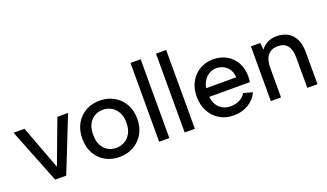

<svg xmlns="http://www.w3.org/2000/svg" viewBox="-69 -1180 2810 1648"><g transform="rotate(-20 1335.5 -356.5)"><path d="M215 0 17 -500H117L267 -99L417 -500H515L316 0Z M803 7Q731 7 675 -24.5Q619 -56 586.5 -113.5Q554 -171 554 -250Q554 -329 587 -386.5Q620 -444 676.5 -475.5Q733 -507 803 -507Q875 -507 932 -475.5Q989 -444 1022.5 -386.5Q1056 -329 1056 -250Q1056 -171 1022 -113.5Q988 -56 931 -24.5Q874 7 803 7ZM803 -76Q842 -76 877 -94.5Q912 -113 934.5 -152Q957 -191 957 -250Q957 -309 935 -347.5Q913 -386 878 -405Q843 -424 803 -424Q763 -424 729 -405Q695 -386 674 -347.5Q653 -309 653 -250Q653 -191 673.5 -152.5Q694 -114 728 -95Q762 -76 803 -76Z M1165 0V-720H1258V0Z M1398 0V-720H1491V0Z M1847 7Q1774 7 1718.5 -26Q1663 -59 1631.5 -118Q1600 -177 1600 -254Q1600 -328 1631 -385Q1662 -442 1716.5 -474.5Q1771 -507 1840 -507Q1910 -507 1963 -476.5Q2016 -446 2046 -392Q2076 -338 2076 -267Q2076 -256 2075 -242.5Q2074 -229 2072 -215H1701Q1705 -173 1724 -141.5Q1743 -110 1775 -93Q1807 -76 1847 -76Q1894 -76 1931.5 -95.5Q1969 -115 1984 -147L2067 -124Q2039 -63 1980 -28Q1921 7 1847 7ZM1701 -294H1975Q1975 -332 1957 -362Q1939 -392 1908.5 -409Q1878 -426 1840 -426Q1805 -426 1776 -409Q1747 -392 1727.5 -362.5Q1708 -333 1701 -294Z M2185 0V-500H2270L2277 -437Q2300 -470 2337 -488.5Q2374 -507 2420 -507Q2478 -507 2521 -483Q2564 -459 2587.5 -410.5Q2611 -362 2611 -290V0H2518V-278Q2518 -349 2488.5 -386Q2459 -423 2401 -423Q2343 -423 2310.5 -385Q2278 -347 2278 -272V0Z"/></g></svg>

Font: Envelope Sans Variable
Style: Regular
Weight: 500
Designer: Andreas Rasmussen / Norman Anderson
Foundry: mail.de GmbH
Version: Version 1.150